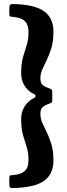

<svg xmlns="http://www.w3.org/2000/svg" viewBox="-20 -800 336 970"><path d="M50.5 -779.5Q157.5 -776.5 203.8 -742.2Q250 -708 250 -640Q250 -593 240 -559Q230 -525 217 -498.8Q204 -472.5 194 -450Q184 -427.5 184 -404Q184 -379 197 -369.2Q210 -359.5 228 -354Q239 -350.5 241.5 -346.2Q244 -342 244 -327V-295Q244 -283 238 -280Q232 -277 224 -274.5Q207.5 -269 195.8 -259Q184 -249 184 -225Q184 -201.5 194 -179Q204 -156.5 217 -130.2Q230 -104 240 -70Q250 -36 250 11Q250 79.5 202.8 113.5Q155.5 147.5 46 150Q33 150.5 30 146.2Q27 142 27 128V103Q27 89 30.2 87Q33.5 85 46 84.5Q83.5 82 103.8 65Q124 48 124 8Q124 -28.5 114.8 -57Q105.5 -85.5 96.2 -118Q87 -150.5 87 -199Q87 -232 101.8 -257.8Q116.5 -283.5 141 -299Q150.5 -305 155 -306.8Q159.5 -308.5 159.5 -315Q159.5 -321.5 154.5 -323.5Q149.5 -325.5 139.5 -331.5Q115.5 -346.5 101.2 -371.8Q87 -397 87 -430Q87 -478.5 96.2 -511Q105.5 -543.5 114.8 -572Q124 -600.5 124 -637Q124 -676 105.2 -693.5Q86.5 -711 51 -714Q39.5 -715 33.2 -716.2Q27 -717.5 27 -731.5V-757Q27 -772 31.2 -776Q35.5 -780 50.5 -779.5Z"/></svg>

Font: Besley SemiBold
Style: Regular
Weight: 600
Designer: Owen Earl
Foundry: indestructible type*
Version: Version 2.001; ttfautohint (v1.8.3)